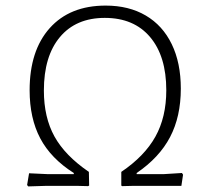

<svg xmlns="http://www.w3.org/2000/svg" viewBox="-20 -665 753 687"><path d="M77 -3 84 -45 149 -42H244V-46Q162 -98 124 -170Q86 -242 86 -342Q86 -484 158 -564.5Q230 -645 358 -645Q441 -645 501.5 -609.5Q562 -574 594.5 -507Q627 -440 627 -348Q627 -248 588.5 -174.5Q550 -101 469 -46V-42H567L631 -46L635 -40L629 0H458L417 1L414 -1V-50Q497 -106 536 -176Q575 -246 575 -342Q575 -464 517 -532.5Q459 -601 355 -601Q252 -601 194.5 -532.5Q137 -464 137 -341Q137 -245 175 -176.5Q213 -108 298 -50L299 -1L295 1L255 0H146L81 2Z"/></svg>

Font: Luna Sans Light
Style: Regular
Weight: 300
Designer: Juan Pablo del Peral
Foundry: Huerta Tipografica
Version: Version 2.001; ttfautohint (v1.5)